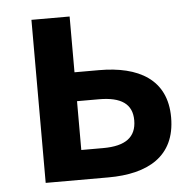

<svg xmlns="http://www.w3.org/2000/svg" viewBox="-42 -534 588 576"><g transform="rotate(-5 252.0 -245.5)"><path d="M73 0H262C380 0 465 -45 465 -163C465 -278 380 -323 262 -323H188V-491H73ZM254 -236C321 -236 354 -213 354 -164C354 -113 321 -89 254 -89H188V-236Z"/></g></svg>

Font: DAIFUKU Sans Semibold
Style: Regular
Weight: 600
Designer: Original font ‘Source Sans 3’ : Paul D. Hunt
Foundry: Daifuku
Version: Version 1.000